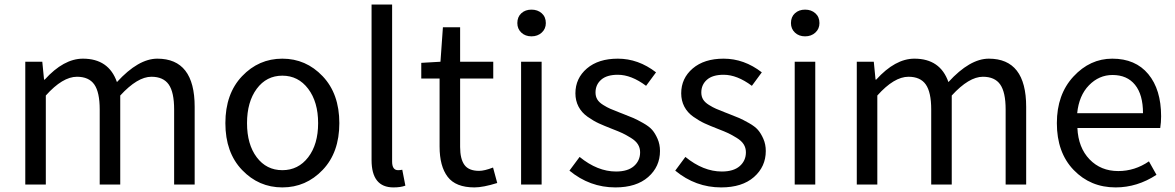

<svg xmlns="http://www.w3.org/2000/svg" viewBox="-20 -816 5196 849"><path d="M91.8 0V-543H167L174.8 -463.9H177.7Q261.7 -556.6 346.7 -556.6Q460.9 -556.6 497.1 -453.1Q591.8 -556.6 675.8 -556.6Q840.8 -556.6 840.8 -343.8V0H750V-332Q750 -408.2 726.1 -442.4Q702.1 -476.6 649.4 -476.6Q587.9 -476.6 511.7 -393.6V0H420.9V-332Q420.9 -408.2 397 -442.4Q373 -476.6 320.3 -476.6Q256.8 -476.6 182.6 -393.6V0Z M1406.7 -64.5Q1333 12.7 1228.5 12.7Q1124 12.7 1050.3 -64.5Q976.6 -141.6 976.6 -271.5Q976.6 -401.4 1050.3 -479Q1124 -556.6 1228.5 -556.6Q1333 -556.6 1406.7 -479Q1480.5 -401.4 1480.5 -271.5Q1480.5 -141.6 1406.7 -64.5ZM1115.2 -120.6Q1158.2 -63.5 1228.5 -63.5Q1298.8 -63.5 1342.8 -120.6Q1386.7 -177.7 1386.7 -271.5Q1386.7 -365.2 1342.8 -423.3Q1298.8 -481.4 1228.5 -481.4Q1158.2 -481.4 1115.2 -423.3Q1072.3 -365.2 1072.3 -271.5Q1072.3 -177.7 1115.2 -120.6Z M1719.7 12.7Q1623 12.7 1623 -108.4V-795.9H1713.9V-101.6Q1713.9 -63.5 1740.2 -63.5Q1749 -63.5 1758.8 -65.4L1772.5 4.9Q1752 12.7 1719.7 12.7Z M2078.1 12.7Q1995.1 12.7 1959.5 -34.2Q1923.8 -81.1 1923.8 -168V-468.8H1842.8V-538.1L1927.7 -543L1938.5 -695.3H2014.6V-543H2161.1V-468.8H2014.6V-166Q2014.6 -113.3 2033.7 -86.9Q2052.7 -60.5 2098.6 -60.5Q2122.1 -60.5 2160.2 -75.2L2178.7 -6.8Q2116.2 12.7 2078.1 12.7Z M2284.2 0V-543H2375V0ZM2267.6 -713.9Q2267.6 -741.2 2285.2 -757.3Q2302.7 -773.4 2330.1 -773.4Q2357.4 -773.4 2375.5 -757.3Q2393.6 -741.2 2393.6 -713.9Q2393.6 -688.5 2375.5 -671.9Q2357.4 -655.3 2330.1 -655.3Q2302.7 -655.3 2285.2 -671.9Q2267.6 -688.5 2267.6 -713.9Z M2701.2 12.7Q2587.9 12.7 2498 -61.5L2543 -122.1Q2622.1 -57.6 2704.1 -57.6Q2755.9 -57.6 2783.2 -81.5Q2810.5 -105.5 2810.5 -142.6Q2810.5 -162.1 2800.8 -177.7Q2791 -193.4 2769.5 -206.5Q2748 -219.7 2732.4 -227.1Q2716.8 -234.4 2686.5 -246.1Q2651.4 -259.8 2627.9 -270.5Q2604.5 -281.2 2578.1 -299.8Q2551.8 -318.4 2538.1 -344.7Q2524.4 -371.1 2524.4 -403.3Q2524.4 -469.7 2575.2 -513.2Q2626 -556.6 2711.9 -556.6Q2802.7 -556.6 2880.9 -496.1L2836.9 -436.5Q2771.5 -485.4 2711.9 -485.4Q2663.1 -485.4 2638.2 -463.4Q2613.3 -441.4 2613.3 -407.2Q2613.3 -389.6 2621.1 -376.5Q2628.9 -363.3 2647 -352.1Q2665 -340.8 2678.7 -335Q2692.4 -329.1 2719.7 -318.4Q2728.5 -315.4 2732.4 -313.5Q2765.6 -300.8 2781.2 -293.9Q2796.9 -287.1 2823.7 -272Q2850.6 -256.8 2863.8 -241.7Q2877 -226.6 2887.7 -202.1Q2898.4 -177.7 2898.4 -148.4Q2898.4 -79.1 2846.2 -33.2Q2793.9 12.7 2701.2 12.7Z M3168.9 12.7Q3055.7 12.7 2965.8 -61.5L3010.7 -122.1Q3089.8 -57.6 3171.9 -57.6Q3223.6 -57.6 3251 -81.5Q3278.3 -105.5 3278.3 -142.6Q3278.3 -162.1 3268.6 -177.7Q3258.8 -193.4 3237.3 -206.5Q3215.8 -219.7 3200.2 -227.1Q3184.6 -234.4 3154.3 -246.1Q3119.1 -259.8 3095.7 -270.5Q3072.3 -281.2 3045.9 -299.8Q3019.5 -318.4 3005.9 -344.7Q2992.2 -371.1 2992.2 -403.3Q2992.2 -469.7 3043 -513.2Q3093.8 -556.6 3179.7 -556.6Q3270.5 -556.6 3348.6 -496.1L3304.7 -436.5Q3239.3 -485.4 3179.7 -485.4Q3130.9 -485.4 3106 -463.4Q3081.1 -441.4 3081.1 -407.2Q3081.1 -389.6 3088.9 -376.5Q3096.7 -363.3 3114.7 -352.1Q3132.8 -340.8 3146.5 -335Q3160.2 -329.1 3187.5 -318.4Q3196.3 -315.4 3200.2 -313.5Q3233.4 -300.8 3249 -293.9Q3264.6 -287.1 3291.5 -272Q3318.4 -256.8 3331.5 -241.7Q3344.7 -226.6 3355.5 -202.1Q3366.2 -177.7 3366.2 -148.4Q3366.2 -79.1 3314 -33.2Q3261.7 12.7 3168.9 12.7Z M3494.1 0V-543H3585V0ZM3477.5 -713.9Q3477.5 -741.2 3495.1 -757.3Q3512.7 -773.4 3540 -773.4Q3567.4 -773.4 3585.4 -757.3Q3603.5 -741.2 3603.5 -713.9Q3603.5 -688.5 3585.4 -671.9Q3567.4 -655.3 3540 -655.3Q3512.7 -655.3 3495.1 -671.9Q3477.5 -688.5 3477.5 -713.9Z M3768.6 0V-543H3843.8L3851.6 -463.9H3854.5Q3938.5 -556.6 4023.4 -556.6Q4137.7 -556.6 4173.8 -453.1Q4268.6 -556.6 4352.5 -556.6Q4517.6 -556.6 4517.6 -343.8V0H4426.8V-332Q4426.8 -408.2 4402.8 -442.4Q4378.9 -476.6 4326.2 -476.6Q4264.6 -476.6 4188.5 -393.6V0H4097.7V-332Q4097.7 -408.2 4073.7 -442.4Q4049.8 -476.6 3997.1 -476.6Q3933.6 -476.6 3859.4 -393.6V0Z M4913.1 12.7Q4801.8 12.7 4727.5 -64.5Q4653.3 -141.6 4653.3 -271.5Q4653.3 -398.4 4726.6 -477.5Q4799.8 -556.6 4898.4 -556.6Q5001 -556.6 5057.6 -488.3Q5114.3 -419.9 5114.3 -301.8Q5114.3 -275.4 5110.4 -250H4744.1Q4748 -163.1 4797.9 -111.3Q4847.7 -59.6 4924.8 -59.6Q4998 -59.6 5060.5 -102.5L5093.8 -43Q5008.8 12.7 4913.1 12.7ZM4743.2 -315.4H5034.2Q5034.2 -397.5 4999 -440.9Q4963.9 -484.4 4899.4 -484.4Q4839.8 -484.4 4795.4 -439Q4751 -393.6 4743.2 -315.4Z"/></svg>

Font: Nasu
Style: Regular
Weight: 400
Designer: Ryoko NISHIZUKA (kana &amp; ideographs); Paul D. Hunt (Latin, Greek &amp; Cyrillic); Wenlong ZHANG (bopomofo); Sandoll C
Version: Version 2014.1215